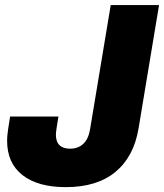

<svg xmlns="http://www.w3.org/2000/svg" viewBox="-20 -748 665 778"><path d="M246.6 10.3Q133.8 10.3 71.3 -38.3Q8.8 -86.9 8.8 -177.7Q8.8 -186 9.5 -196Q10.3 -206.1 12.9 -224.6Q15.6 -243.2 21 -275.9H216.8Q211.9 -246.1 209.7 -231.7Q207.5 -217.3 207 -211.4Q206.5 -205.6 206.5 -202.1Q206.5 -173.8 221.2 -159.7Q235.8 -145.5 264.2 -145.5Q296.9 -145.5 317.9 -165.5Q338.9 -185.5 345.2 -225.6L428.7 -727.5H624.5L541.5 -228Q522.5 -113.3 448 -51.5Q373.5 10.3 246.6 10.3Z"/></svg>

Font: Inter 17pt Black
Style: Italic
Weight: 900
Italic angle: -9.3988°
Version: Version 4.001;git-66647c0bb